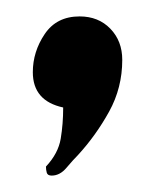

<svg xmlns="http://www.w3.org/2000/svg" viewBox="-20 -143 183 234"><path d="M77 -123Q100 -123 114.5 -108Q129 -93 129 -70Q129 -36 113 -7Q97 22 75 46Q69 52 61 61.5Q53 71 43 71Q38 71 37 67.5Q36 64 36 60Q51 44 54 26Q57 8 57 -12Q20 -20 20 -55Q20 -80 34.5 -101.5Q49 -123 77 -123Z"/></svg>

Font: Teutonic
Style: Regular
Weight: 400
Designer: Peter Wiegel
Foundry: Peter Wiegel
Version: 1.000